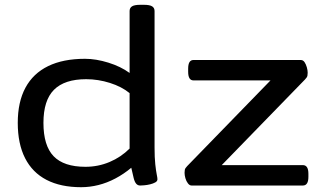

<svg xmlns="http://www.w3.org/2000/svg" viewBox="-20 -773 1337 800"><path d="M318 7Q233 7 174 -23.5Q115 -54 84.5 -114Q54 -174 54 -261Q54 -348 86 -407.5Q118 -467 180.5 -497.5Q243 -528 334 -528Q380 -528 431.5 -512Q483 -496 520 -469V-727Q520 -740 530 -746.5Q540 -753 565 -753H579Q604 -753 614 -746.5Q624 -740 624 -727V-158Q624 -116 627 -88.5Q630 -61 633 -46.5Q636 -32 636 -26Q636 -18 627 -13Q618 -8 605.5 -5Q593 -2 581.5 -1Q570 0 564 0Q554 0 547.5 -7.5Q541 -15 537 -31Q533 -47 527 -74Q496 -48 461 -29.5Q426 -11 390 -2Q354 7 318 7ZM336 -78Q389 -78 436.5 -98Q484 -118 520 -154V-385Q487 -412 438 -427.5Q389 -443 339 -443Q249 -443 205 -399Q161 -355 161 -261Q161 -166 203.5 -122Q246 -78 336 -78ZM778 0Q770 0 763 -9Q756 -18 752.5 -30.5Q749 -43 749 -53Q749 -58 750 -65Q751 -72 760 -81L1147 -479L1181 -438H786Q764 -438 764 -474V-487Q764 -523 786 -523H1233Q1243 -523 1249 -514Q1255 -505 1258.5 -492.5Q1262 -480 1262 -470Q1262 -465 1261 -458Q1260 -451 1251 -442L864 -44L831 -85H1242Q1265 -85 1265 -49V-36Q1265 0 1242 0Z"/></svg>

Font: Asap Expanded Medium
Style: Regular
Weight: 500
Width: 7
Designer: Pablo Cosgaya
Foundry: Omnibus-Type
Version: Version 3.001